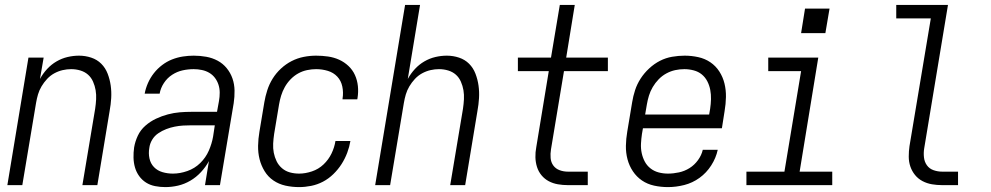

<svg xmlns="http://www.w3.org/2000/svg" viewBox="-20 -755 4040 783"><path d="M10 0 96 -520H158L143 -433Q155 -455 172 -473.5Q189 -492 210.5 -504.5Q232 -517 255.5 -522.5Q279 -528 302 -528Q328 -528 352 -520Q376 -512 393 -495Q410 -478 419 -454.5Q428 -431 431.5 -406Q435 -381 433.5 -355Q432 -329 427 -302L377 0H316L368 -311Q371 -331 372 -350Q373 -369 370 -387Q367 -405 359.5 -422Q352 -439 339 -450.5Q326 -462 308 -467.5Q290 -473 270 -473Q253 -473 235.5 -469Q218 -465 201.5 -456Q185 -447 172 -433Q159 -419 149.5 -403Q140 -387 135 -370Q130 -353 127 -335L71 0Z M654 8Q633 8 612.5 4Q592 0 575.5 -10.5Q559 -21 547.5 -37Q536 -53 530.5 -72Q525 -91 524.5 -112Q524 -133 527 -154Q531 -178 542 -201.5Q553 -225 573 -242.5Q593 -260 616.5 -271Q640 -282 664.5 -288.5Q689 -295 713 -297Q737 -299 762 -299H865L873 -343Q876 -360 876 -377Q876 -394 871 -409.5Q866 -425 856.5 -437.5Q847 -450 833.5 -458Q820 -466 803.5 -469.5Q787 -473 770 -473Q747 -473 724.5 -468Q702 -463 682 -450Q662 -437 648.5 -416.5Q635 -396 631 -373H570Q574 -395 583.5 -416.5Q593 -438 607.5 -456.5Q622 -475 641 -489.5Q660 -504 681.5 -512.5Q703 -521 725.5 -524.5Q748 -528 770 -528Q796 -528 821 -523.5Q846 -519 867.5 -507.5Q889 -496 904.5 -477Q920 -458 928 -435Q936 -412 936.5 -386Q937 -360 933 -334L877 0H816L832 -98Q819 -74 799.5 -53Q780 -32 756 -18Q732 -4 706 2Q680 8 654 8ZM685 -47Q714 -47 744 -57.5Q774 -68 796.5 -90Q819 -112 831.5 -140.5Q844 -169 849 -198L856 -244H762Q744 -244 727 -243Q710 -242 692.5 -238.5Q675 -235 658 -228.5Q641 -222 625.5 -211.5Q610 -201 600.5 -185Q591 -169 589 -152Q585 -130 589.5 -109Q594 -88 608 -73.5Q622 -59 642.5 -53Q663 -47 685 -47Z M1200 8Q1171 8 1144 2Q1117 -4 1095 -19Q1073 -34 1059 -57Q1045 -80 1038.5 -106Q1032 -132 1032.5 -160.5Q1033 -189 1038 -218L1058 -338Q1062 -362 1070 -387Q1078 -412 1092 -434.5Q1106 -457 1126 -475.5Q1146 -494 1169.5 -506Q1193 -518 1218.5 -523Q1244 -528 1269 -528Q1294 -528 1318 -524.5Q1342 -521 1363 -511.5Q1384 -502 1401 -486Q1418 -470 1427.5 -449Q1437 -428 1439.5 -404Q1442 -380 1438 -355Q1438 -354 1437.5 -352.5Q1437 -351 1437 -350H1377Q1377 -351 1377 -352Q1377 -353 1377 -353Q1381 -378 1376 -402Q1371 -426 1355.5 -442.5Q1340 -459 1317 -466Q1294 -473 1269 -473Q1251 -473 1232 -469Q1213 -465 1196 -455.5Q1179 -446 1165 -431.5Q1151 -417 1141.5 -400Q1132 -383 1126.5 -365Q1121 -347 1118 -329L1098 -209Q1095 -189 1094 -169.5Q1093 -150 1096.5 -132Q1100 -114 1108 -97.5Q1116 -81 1130 -69Q1144 -57 1162 -52Q1180 -47 1200 -47Q1225 -47 1252 -56Q1279 -65 1299.5 -84.5Q1320 -104 1332 -129Q1344 -154 1348 -180H1409Q1405 -156 1396 -132Q1387 -108 1373 -86Q1359 -64 1339.5 -45Q1320 -26 1297 -14Q1274 -2 1249 3Q1224 8 1200 8Z M1510 0 1632 -735H1693L1643 -433Q1655 -455 1672 -473.5Q1689 -492 1710.5 -504.5Q1732 -517 1755.5 -522.5Q1779 -528 1802 -528Q1828 -528 1852 -520Q1876 -512 1893 -495Q1910 -478 1919 -454.5Q1928 -431 1931.5 -406Q1935 -381 1933.5 -355Q1932 -329 1927 -302L1877 0H1816L1868 -311Q1871 -331 1872 -350Q1873 -369 1870 -387Q1867 -405 1859.5 -422Q1852 -439 1839 -450.5Q1826 -462 1808 -467.5Q1790 -473 1770 -473Q1753 -473 1735.5 -469Q1718 -465 1701.5 -456Q1685 -447 1672 -433Q1659 -419 1649.5 -403Q1640 -387 1635 -370Q1630 -353 1627 -335L1571 0Z M2296 0Q2275 0 2255 -3.5Q2235 -7 2218 -16Q2201 -25 2188.5 -40Q2176 -55 2170 -74Q2164 -93 2163.5 -113.5Q2163 -134 2167 -155L2218 -465H2092V-520H2227L2263 -735H2324L2289 -520H2459V-465H2280L2227 -146Q2224 -128 2225.5 -110.5Q2227 -93 2236.5 -80Q2246 -67 2262 -61Q2278 -55 2296 -55H2377V0Z M2704 8Q2675 8 2647.5 2Q2620 -4 2598 -19Q2576 -34 2561 -56.5Q2546 -79 2539 -105.5Q2532 -132 2532.5 -160.5Q2533 -189 2538 -218L2558 -338Q2562 -363 2570 -387.5Q2578 -412 2592.5 -434.5Q2607 -457 2627.5 -476Q2648 -495 2671.5 -507Q2695 -519 2721 -523.5Q2747 -528 2772 -528Q2800 -528 2827.5 -522Q2855 -516 2877 -501Q2899 -486 2913.5 -463.5Q2928 -441 2934.5 -414.5Q2941 -388 2940.5 -359.5Q2940 -331 2935 -302L2924 -232H2602L2598 -209Q2595 -189 2594 -169Q2593 -149 2597 -130.5Q2601 -112 2609.5 -96Q2618 -80 2632.5 -68.5Q2647 -57 2665.5 -52Q2684 -47 2704 -47Q2726 -47 2749 -52Q2772 -57 2792 -69.5Q2812 -82 2826.5 -102Q2841 -122 2846 -144H2907Q2900 -111 2880.5 -80.5Q2861 -50 2832.5 -29.5Q2804 -9 2770.5 -0.5Q2737 8 2704 8ZM2611 -288H2872L2876 -311Q2879 -331 2879.5 -350.5Q2880 -370 2876.5 -388.5Q2873 -407 2864.5 -423.5Q2856 -440 2842 -451.5Q2828 -463 2809 -468Q2790 -473 2771 -473Q2752 -473 2733.5 -469Q2715 -465 2697.5 -455.5Q2680 -446 2666 -431.5Q2652 -417 2642 -400Q2632 -383 2626.5 -365Q2621 -347 2618 -329Z M3024 0V-55H3179L3247 -465H3113V-520H3317L3241 -55H3374V0ZM3346 -620H3247L3263 -720H3363Z M3822 0Q3801 0 3780.5 -3.5Q3760 -7 3742 -16.5Q3724 -26 3711.5 -41.5Q3699 -57 3692.5 -76Q3686 -95 3686 -116.5Q3686 -138 3689 -159L3776 -680H3635V-735H3846L3749 -150Q3746 -132 3748 -113.5Q3750 -95 3760 -81Q3770 -67 3787 -61Q3804 -55 3822 -55H3887V0Z"/></svg>

Font: Iosevka SS04 Light Oblique
Style: Regular
Weight: 300
Italic angle: -9°
Monospace: yes
Designer: Belleve Invis
Foundry: Belleve Invis
Version: Version 19.0.0; ttfautohint (v1.8.4)